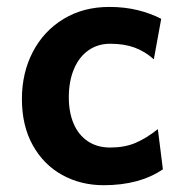

<svg xmlns="http://www.w3.org/2000/svg" viewBox="-20 -528 539 560"><path d="M282.2 12.2Q215.8 12.2 161.6 -17.6Q107.4 -47.4 75.7 -104.2Q43.9 -161.1 43.9 -239.3Q43.9 -315.4 75.7 -376.5Q107.4 -437.5 165.3 -472.7Q223.1 -507.8 298.8 -507.8Q343.8 -507.8 382.1 -498.3Q420.4 -488.8 450.2 -473.1L428.7 -355Q402.3 -378.4 372.1 -389.4Q341.8 -400.4 301.3 -400.4Q265.1 -400.4 237.8 -381.1Q210.4 -361.8 195.6 -326.4Q180.7 -291 180.7 -244.1Q180.7 -200.7 194.6 -167.7Q208.5 -134.8 235.8 -116.2Q263.2 -97.7 301.3 -97.7Q342.8 -97.7 374.3 -110.8Q405.8 -124 440.4 -151.4L455.1 -34.2Q387.2 12.2 282.2 12.2Z"/></svg>

Font: Lesson One
Style: Bold
Weight: 700
Designer: But Ko, Victor Gaultney, Annie Olsen, Julie Remington, Don Collingsworth, Eric Hays, Becca Hirsbrunner
Version: Version 1.100